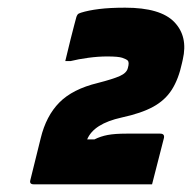

<svg xmlns="http://www.w3.org/2000/svg" viewBox="-20 -840 500 500"><path d="M376 -360H68Q56 -360 59 -371L86 -480Q100 -538 134.5 -573Q169 -608 235 -624Q274 -634 292 -642Q310 -650 313 -663Q317 -677 313 -682Q309 -686 298.5 -689.5Q288 -693 259 -693Q236 -693 210 -689.5Q184 -686 164 -681H150Q151 -685 155 -701.5Q159 -718 164 -738.5Q169 -759 173.5 -775.5Q178 -792 179 -796Q180 -799 182 -802Q184 -805 191 -807Q210 -813 238 -816.5Q266 -820 306 -820Q398 -820 434 -782.5Q470 -745 456 -685L454 -676Q445 -634 427.5 -606.5Q410 -579 379 -562Q348 -545 297 -534Q224 -518 207 -477H226Q242 -485 260.5 -488.5Q279 -492 309 -492H397Q409 -492 407 -481Q406 -477 401.5 -459.5Q397 -442 391.5 -420.5Q386 -399 381.5 -381.5Q377 -364 376 -360Z"/></svg>

Font: Recursive Sn Lnr St XBk
Style: Italic
Weight: 1000
Italic angle: -15°
Version: Version 1.079;hotconv 1.0.112;makeotfexe 2.5.65598; ttfautoh